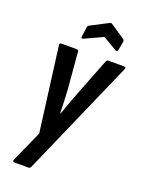

<svg xmlns="http://www.w3.org/2000/svg" viewBox="-161 -758 758 1017"><g transform="rotate(20 218.0 -249.5)"><path d="M53 185Q48 185 46 181.5Q44 178 46 173L125 -4L63 -480Q62 -486 65 -489Q68 -492 74 -492H159Q170 -492 170 -480L187 -279Q189 -245 190.5 -211Q192 -177 193 -142H195Q207 -176 219.5 -210.5Q232 -245 245 -278L324 -480Q328 -492 338 -492H427Q432 -492 434.5 -488.5Q437 -485 434 -480L147 174Q143 185 134 185ZM173 -556Q167 -554 163.5 -555.5Q160 -557 161 -563L169 -619Q170 -625 172 -627.5Q174 -630 179 -632L275 -682Q284 -686 289 -682L368 -629Q378 -623 377 -614L368 -564Q367 -558 363 -555.5Q359 -553 355 -556L275 -603Z"/></g></svg>

Font: Sofia Sans Condensed
Style: Bold Italic
Weight: 700
Italic angle: -9°
Version: Version 4.100